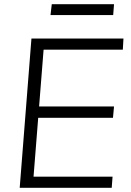

<svg xmlns="http://www.w3.org/2000/svg" viewBox="-20 -896 626 916"><path d="M74 0 130 -712H569L566 -659H188L140 -53H517L513 0ZM149 -334 153 -388H524L519 -334ZM221 -824 227 -876H524L520 -824Z"/></svg>

Font: Muli Light
Style: Italic
Weight: 300
Italic angle: -4.541°
Designer: Vernon Adams
Foundry: Vernon Adams
Version: Version 2.100; ttfautohint (v1.8.1.43-b0c9)